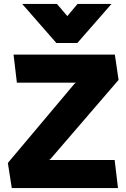

<svg xmlns="http://www.w3.org/2000/svg" viewBox="-20 -958 644 978"><path d="M93 -938H270L323 -876L375 -938H548L374 -739H267ZM49 -680H565L584 -551L237 -148L230 -143H564L581 0H40L20 -128L359 -531L367 -537H66Z"/></svg>

Font: Palanquin Dark
Style: Bold
Weight: 700
Designer: Pria Ravichandran
Version: Version 1.000